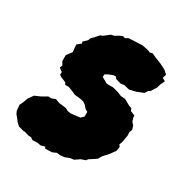

<svg xmlns="http://www.w3.org/2000/svg" viewBox="-155 -629 729 759"><g transform="rotate(30 210.0 -249.0)"><path d="M19 0 5 -13 -3 -24 -14 -37 -20 -50 -22 -76 -14 -93 -7 -112 9 -135 34 -146 45 -152 60 -161 73 -160 91 -167 110 -160 143 -156 156 -149 169 -147 189 -149 212 -152 224 -164V-185L212 -192L202 -204L189 -213L176 -216L147 -219L132 -226L111 -234H95L90 -243L65 -253L57 -259L58 -271L42 -283L47 -294L38 -310V-337L56 -361L54 -380L53 -394L71 -409L68 -416L85 -432L89 -443L100 -454L117 -473L126 -476L138 -485L152 -496L166 -499L181 -508L196 -515L207 -512L219 -519L235 -520L282 -522L307 -517L321 -512L332 -515L351 -506L377 -496L397 -486L406 -481L420 -468L415 -451L429 -443L420 -424L415 -407L407 -394L398 -380L392 -378L382 -363L362 -355L352 -351L322 -344L298 -350L281 -348L257 -355L253 -363L240 -362L222 -355L208 -347V-335L226 -325L235 -320H264L290 -313L307 -306L328 -304L355 -289L367 -285L372 -274L392 -266L393 -255L398 -240L408 -229L413 -212L408 -199L409 -186L404 -154L398 -137L404 -129L401 -110L384 -86L362 -62L353 -46L343 -39L321 -25L315 -17L295 -10L273 5L256 7L236 15L217 17L201 15L183 23L152 24L149 17L130 22L114 19L92 20L82 13L68 12L49 6L45 7Z"/></g></svg>

Font: Winky Rough ExtraBold
Style: Italic
Weight: 800
Italic angle: -8.97852°
Designer: Simon Atzbach
Foundry: typofactur
Version: Version 1.206; ttfautohint (v1.8.4.7-5d5b)